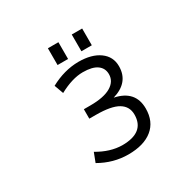

<svg xmlns="http://www.w3.org/2000/svg" viewBox="-197 -1150 1394 1375"><g transform="rotate(-30 500.0 -462.5)"><path d="M364.3 -796.9V-935.5H451.2V-796.9ZM561.5 -796.9V-935.5H647.5V-796.9ZM595.7 -393.6Q755.9 -360.4 755.9 -211.9Q755.9 -104.5 684.6 -46.4Q613.3 11.7 484.4 11.7Q361.3 11.7 249 -52.7L278.3 -128.9Q380.9 -68.4 479.5 -67.4Q664.1 -67.4 664.1 -214.8Q664.1 -282.2 606.9 -316.4Q549.8 -350.6 422.9 -350.6H369.1V-428.7H422.9Q535.2 -428.7 592.8 -462.9Q650.4 -497.1 650.4 -556.6Q650.4 -606.4 611.3 -634.3Q572.3 -662.1 494.1 -662.1Q407.2 -662.1 298.8 -603.5L271.5 -678.7Q386.7 -741.2 503.9 -742.2Q613.3 -742.2 677.2 -695.8Q741.2 -649.4 741.2 -570.3Q741.2 -436.5 595.7 -393.6Z"/></g></svg>

Font: GenEi Gothic M Regular
Style: Regular
Weight: 400
Designer: o_tamon (Modified); [Source Han Sans]
Ryoko NISHIZUKA  (kana & ideographs); Paul D. Hunt (Latin, Greek & Cyrillic); Wenl
Version: Version 1.1a;Original Version 1.004